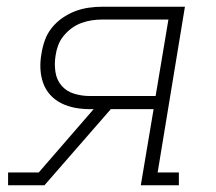

<svg xmlns="http://www.w3.org/2000/svg" viewBox="-20 -550 640 570"><path d="M4 0V-38H95L258 -226H246Q224 -226 202.5 -230Q181 -234 162 -243.5Q143 -253 129 -268.5Q115 -284 108 -304Q101 -324 100 -346Q99 -368 103 -390Q106 -410 113 -430Q120 -450 133.5 -467Q147 -484 165 -496.5Q183 -509 202.5 -516.5Q222 -524 242.5 -527Q263 -530 283 -530H529L448 -38H511V0H398L436 -226H309L112 0ZM246 -265H442L480 -492H283Q267 -492 251.5 -489.5Q236 -487 221 -481.5Q206 -476 192.5 -466Q179 -456 168.5 -443Q158 -430 152.5 -415Q147 -400 145 -385Q141 -361 144.5 -337Q148 -313 162.5 -296Q177 -279 199.5 -272Q222 -265 246 -265Z"/></svg>

Font: Iosevka Curly Slab XLtEx
Style: Italic
Weight: 200
Width: 7
Italic angle: -9°
Monospace: yes
Designer: Belleve Invis
Foundry: Belleve Invis
Version: Version 11.1.0; ttfautohint (v1.8.3)